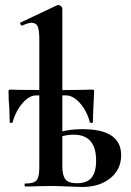

<svg xmlns="http://www.w3.org/2000/svg" viewBox="-20 -745 524 767"><path d="M253 0Q205 -2 184 -2L126 -1Q110 0 81 0Q78 0 78 -6Q78 -12 81 -12Q105 -12 116.5 -17.5Q128 -23 132.5 -37Q137 -51 137 -81V-589Q137 -625 130.5 -639.5Q124 -654 106 -654Q93 -654 69 -643H68Q64 -643 61.5 -648.5Q59 -654 62 -655L208 -724L213 -725Q218 -725 223.5 -720.5Q229 -716 229 -712V-81Q229 -45 241 -29Q253 -13 287 -13Q327 -13 345.5 -35Q364 -57 364 -103Q364 -207 274 -207Q233 -207 193 -187L187 -206Q238 -229 310 -229Q464 -229 464 -125Q464 -68 420.5 -33Q377 2 308 2ZM17 -316Q16 -327 15 -342.5Q14 -358 14 -378Q14 -384 15 -385.5Q16 -387 22 -387Q43 -387 59 -386L209 -385L299 -386Q319 -387 347 -387Q354 -387 355 -385.5Q356 -384 356 -378Q351 -278 351 -256Q351 -254 345.5 -254Q340 -254 339 -256Q327 -302 299.5 -333Q272 -364 243 -364H125Q97 -364 70 -333Q43 -302 30 -256Q29 -254 24 -254Q19 -254 19 -256Z"/></svg>

Font: Cormorant Infant
Style: Bold
Weight: 700
Designer: Christian Thalmann (Catharsis Fonts)
Foundry: Catharsis Fonts
Version: Version 4.000